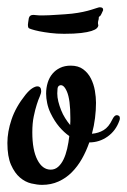

<svg xmlns="http://www.w3.org/2000/svg" viewBox="-37 -503 351 530"><path d="M103 -34.7Q114.7 -34.7 123.5 -42.5Q132.3 -50.3 138.4 -63Q144.5 -75.7 148.4 -92.5Q152.3 -109.4 154.3 -127.4Q140.1 -137.2 126.7 -152.8Q113.3 -168.5 102.5 -190.9Q96.2 -204.1 93.3 -218Q90.3 -231.9 90.3 -244.6Q90.3 -260.7 94.7 -274.9Q99.1 -289.1 107.7 -299.3Q116.2 -309.6 128.9 -315.7Q141.6 -321.8 158.2 -321.8Q179.2 -321.8 192.6 -311.8Q206.1 -301.8 213.9 -286.4Q221.7 -271 224.9 -252.9Q228 -234.9 228 -219.2Q228 -198.7 225.3 -177.2Q222.7 -155.8 216.8 -133.8Q234.9 -135.3 249 -143.8Q263.2 -152.3 272.9 -172.9Q278.8 -185.1 285.2 -185.1Q288.6 -185.1 291.3 -183.1Q293.9 -181.2 293.9 -176.8Q293.9 -173.3 292.5 -169.9Q282.7 -142.1 260 -126Q237.3 -109.9 209.5 -109.9Q201.2 -85.9 189.2 -64.7Q177.2 -43.5 161.1 -27.3Q145 -11.2 124.5 -2Q104 7.3 79.1 7.3Q65.9 7.3 49.3 3.4Q32.7 -0.5 18.1 -12.9Q3.4 -25.4 -6.6 -48.1Q-16.6 -70.8 -16.6 -108.4Q-16.6 -139.2 -5.1 -173.3Q6.3 -207.5 33.2 -241.2Q43.5 -253.9 52 -259.3Q60.5 -264.6 65.9 -264.6Q76.7 -264.6 76.7 -251.5Q76.7 -245.6 72.8 -236.8Q68.8 -228 64.5 -214.4Q60.1 -200.7 56.2 -181.9Q52.2 -163.1 52.2 -137.7Q52.2 -88.9 66.2 -61.8Q80.1 -34.7 103 -34.7ZM157.2 -178.2Q157.2 -228 147.9 -249.8Q138.7 -271.5 127.4 -267.1Q122.6 -265.1 121.8 -258.3Q121.1 -251.5 121.1 -245.1Q121.1 -234.4 124 -222.7Q127 -210.9 131.6 -199.2Q136.2 -187.5 142.8 -177Q149.4 -166.5 156.7 -157.7Q157.2 -163.1 157.2 -168Q157.2 -172.9 157.2 -178.2ZM247.6 -474.6Q245.1 -469.7 242.9 -464.4Q240.7 -459 237.3 -457.5Q235.4 -456.5 235.6 -453.4Q235.8 -450.2 234.9 -448.2Q234.4 -447.3 233.9 -444.3Q233.4 -441.4 233.4 -439.9Q233.4 -438 233.6 -436.8Q233.9 -435.5 234.4 -433.6Q234.4 -429.2 230.2 -425Q226.1 -420.9 215.6 -417.5Q205.1 -414.1 186.8 -411.9Q168.5 -409.7 140.1 -409.7Q119.6 -409.7 102.1 -411.9Q84.5 -414.1 71.5 -416.7Q58.6 -419.4 51 -421.9Q43.5 -424.3 42.5 -425.3Q40 -427.7 40 -434.1Q40 -436 40.8 -441.4Q41.5 -446.8 42.5 -452.6Q44.4 -461.9 55.2 -461.9Q58.1 -461.9 63.2 -461.2Q68.4 -460.4 79.1 -460.4Q87.9 -460.4 98.6 -460.9Q109.4 -461.4 120.4 -462.2Q131.3 -462.9 142.1 -463.6Q152.8 -464.4 161.6 -465.3Q178.7 -467.3 192.1 -470.2Q205.6 -473.1 215.1 -476.1Q224.6 -479 230.5 -481Q236.3 -482.9 238.3 -482.9Q247.6 -482.9 247.6 -476.6V-474.6Z"/></svg>

Font: Engagement
Style: Regular
Weight: 400
Designer: Astigmatic (AOETI)
Foundry: Astigmatic (AOETI)
Version: Version 1.000